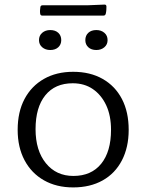

<svg xmlns="http://www.w3.org/2000/svg" viewBox="-20 -810 639 837"><path d="M299 7Q226 7 171.5 -24Q117 -55 87 -111.5Q57 -168 57 -244Q57 -322 87 -378.5Q117 -435 171.5 -466Q226 -497 299 -497Q373 -497 427.5 -466Q482 -435 511.5 -378.5Q541 -322 541 -244Q541 -168 511.5 -111Q482 -54 427.5 -23.5Q373 7 299 7ZM300 -43Q378 -43 421 -96Q464 -149 464 -244Q464 -306 443 -351Q422 -396 385 -421.5Q348 -447 297 -447Q220 -447 177.5 -394.5Q135 -342 135 -247Q135 -154 180 -98.5Q225 -43 300 -43ZM199 -592Q178 -592 164 -604Q150 -616 150 -635Q150 -655 164 -667Q178 -679 199 -679Q221 -679 234 -667Q247 -655 247 -635Q247 -616 234 -604Q221 -592 199 -592ZM400 -592Q378 -592 365 -604Q352 -616 352 -635Q352 -655 365 -667Q378 -679 400 -679Q421 -679 435 -667Q449 -655 449 -635Q449 -616 435 -604Q421 -592 400 -592ZM156 -779Q157 -787 166 -787H361L436 -790Q444 -790 444 -781Q444 -774 443.5 -766Q443 -758 441 -750Q439 -742 431 -742H164Q156 -742 155 -751Q154 -758 154.5 -765Q155 -772 156 -779Z"/></svg>

Font: Hahmlet Light
Style: Regular
Weight: 300
Designer: Minjoo Ham & Mark Frömberg
Foundry: hypertype
Version: Version 1.002